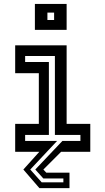

<svg xmlns="http://www.w3.org/2000/svg" viewBox="-20 -770 535 974"><path d="M180 184.5 98.5 90 179.5 0H57V-141.5H177V-398.5H57V-540H318V-141.5H438V0H290L200 90L215 106H332.5V184.5ZM191.5 155H301.5V135.5H200L159 90L296.5 -55H388V-85.5H258.5V-486H107.5V-455.5H228V-85.5H107.5V-55H269.5L133.5 90ZM157 -618.5V-750H318V-618.5ZM220.5 -668.5H254.5V-706H220.5Z"/></svg>

Font: Tourney Thin SemiBold
Style: Regular
Weight: 600
Version: Version 1.015